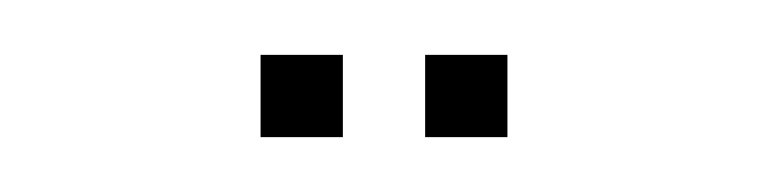

<svg xmlns="http://www.w3.org/2000/svg" viewBox="-20 -705 280 70"><path d="M135 -655V-685H165V-655ZM75 -655V-685H105V-655Z"/></svg>

Font: Big Shoulders Display SC Thin
Style: Regular
Weight: 100
Designer: Patric King
Foundry: XO Type Co
Version: Version 2.002